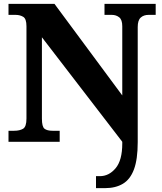

<svg xmlns="http://www.w3.org/2000/svg" viewBox="-20 -734 838 994"><path d="M477 240V178H497Q544 178 578.5 137Q613 96 613 9V0L197 -541V-120Q197 -78 210.5 -67.5Q224 -57 252 -57H289V0H24V-57H53Q82 -57 99.5 -67.5Q117 -78 117 -120V-598Q117 -637 100 -647Q83 -657 61 -657H24V-714H262L613 -240V-598Q613 -632 597 -644.5Q581 -657 559 -657H521V-714H786V-657H749Q724 -657 708.5 -643Q693 -629 693 -594V2Q693 91 673.5 143Q654 195 616 217.5Q578 240 524 240Z"/></svg>

Font: Noto Serif Georgian ExtraBold
Style: Regular
Weight: 800
Designer: Monotype Design Team, Akaki Razmadze
Foundry: Google LLC
Version: Version 2.003; ttfautohint (v1.8.4.7-5d5b)